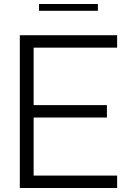

<svg xmlns="http://www.w3.org/2000/svg" viewBox="-20 -939 649 959"><path d="M565 0H79V-763H565V-701H148V-414H514V-352H148V-62H565ZM469 -885H175V-919H469Z"/></svg>

Font: Open Sauce One Light
Style: Regular
Weight: 300
Designer: Alfredo Marco Pradil
Foundry: Creative Sauce Fz LLC
Version: Version 1.477